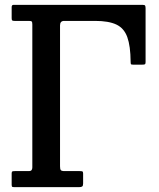

<svg xmlns="http://www.w3.org/2000/svg" viewBox="-20 -770 656 790"><path d="M98.5 -684H40Q33 -684 30.5 -685.8Q28 -687.5 28 -695V-740.5Q28 -750 35.5 -750H567Q575 -750 577 -747Q579 -744 579 -735.5V-514Q579 -506.5 575.5 -505.2Q572 -504 565 -504H527.5Q520 -504 518.8 -506.2Q517.5 -508.5 517.5 -516Q517 -580.5 503.8 -617.2Q490.5 -654 458.8 -669Q427 -684 371 -684H244Q227 -684 227 -665.5V-86Q227 -74 230.2 -70Q233.5 -66 246 -66H308Q315.5 -66 318.8 -64.8Q322 -63.5 322 -56V-15Q322 -5.5 318.2 -2.8Q314.5 0 305.5 0H40.5Q33 0 30.5 -1.2Q28 -2.5 28 -10V-57Q28 -63.5 31.2 -64.8Q34.5 -66 41.5 -66H99.5Q113 -66 113 -81V-669Q113 -679 110.5 -681.5Q108 -684 98.5 -684Z"/></svg>

Font: Besley* Narrow Medium
Style: Regular
Weight: 500
Width: 4
Designer: Owen Earl
Foundry: indestructible type*
Version: Version 3.000; ttfautohint (v1.8.3)